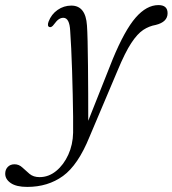

<svg xmlns="http://www.w3.org/2000/svg" viewBox="-130 -486 678 755"><path d="M313.5 -254Q360.5 -367.5 403.5 -416.8Q446.5 -466 493 -466Q529 -466 529 -434Q529 -399.5 482.5 -388Q456.5 -383.5 433.5 -368.5Q410.5 -353.5 386.2 -316.8Q362 -280 332.5 -209L222 52Q177 163 117.8 206Q58.5 249 -23 249Q-65.5 249 -87.5 234Q-109.5 219 -109.5 197Q-109.5 181 -99.5 170.5Q-89.5 160 -73 160Q-55.5 160 -42.2 172.5Q-29 185 -13.8 197.8Q1.5 210.5 25.5 210.5Q61.5 210.5 91 186.2Q120.5 162 138.5 122.5Q156.5 83 157.5 36Q158 11.5 157.5 -27.8Q157 -67 156 -113.5Q155 -160 153.5 -207.2Q152 -254.5 150 -295.8Q148 -337 146 -364.5Q143.5 -416 119 -416Q110 -416 101.5 -410.5Q93 -405 82.5 -390.5Q73 -377 64.5 -379.5Q54.5 -383 61 -401Q72 -430 96.5 -447Q121 -464 150.5 -464Q207 -464 212 -385.5Q213.5 -365.5 214.5 -323.5Q215.5 -281.5 216 -227.8Q216.5 -174 216.8 -117.2Q217 -60.5 217 -11Z"/></svg>

Font: Fraunces 9pt Light
Style: Italic
Weight: 300
Italic angle: -16°
Version: Version 1.000;[0bf87f6ff]